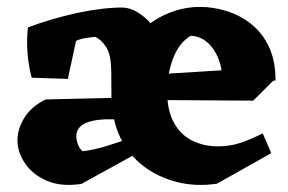

<svg xmlns="http://www.w3.org/2000/svg" viewBox="-20 -520 833 556"><path d="M608 12Q547 21 492 7Q437 -7 394.8 -39.5Q352.5 -72 328.5 -121.4Q304.5 -170.8 304.5 -233.5L365 -236.5L403.8 -443.5Q436.5 -470.5 476.6 -485.2Q516.8 -500 559.8 -500Q597.2 -500 635.9 -488.1Q674.5 -476.2 706.9 -450.9Q739.2 -425.5 758.6 -384.9Q778 -344.2 777.8 -286.8L621.5 -272.8Q626.5 -306.2 616.4 -339Q606.2 -371.8 584.5 -393.4Q562.8 -415 532.2 -416.5Q497 -394.5 480.5 -349.1Q464 -303.8 464 -255.8Q464 -200.2 483.6 -164.8Q503.2 -129.2 536.6 -112.8Q570 -96.2 611.8 -96.2Q645.2 -96.2 675.2 -106Q705.2 -115.8 740.8 -133.8L765.5 -76.5ZM216 12.5Q156.5 21.5 114.9 3.1Q73.2 -15.2 51.9 -47.8Q30.5 -80.2 30.5 -113.8Q30.5 -145 49.6 -177.6Q68.8 -210.2 111.8 -232L333.2 -237.2L332.2 -174.2L304.2 -174.5Q286 -175.2 267.5 -173.2Q249 -171.2 234.1 -166.1Q219.2 -161 210.1 -150.9Q201 -140.8 201 -125Q201 -114.2 205.6 -102.1Q210.2 -90 218.8 -82Q233.2 -83.2 252.5 -87.6Q271.8 -92 291.9 -98.2Q312 -104.5 329.5 -110.4Q347 -116.2 356.8 -120L369.2 -72ZM409.5 -156.5 303 -198.8 302.2 -313.8Q301.5 -360.8 288.2 -382.4Q275 -404 256.2 -413.2Q241.8 -412.2 226.1 -409.5Q210.5 -406.8 200.2 -401.5L176.5 -291.5L71.8 -295Q62.5 -329.8 59.6 -367Q56.8 -404.2 60.8 -440.5Q92.8 -452.8 128.8 -463.4Q164.8 -474 200.8 -481.9Q236.8 -489.8 271 -494Q305.2 -498.2 334.5 -498.2Q356.8 -497.5 377.2 -485.1Q397.8 -472.8 415.1 -453.8Q432.5 -434.8 445.5 -414.5ZM713.2 -228.5 414.5 -230.5 402.5 -302.8 688 -320.5 771.8 -286.8Z"/></svg>

Font: Eczar
Style: Regular
Weight: 400
Designer: Vaibhav Singh
Foundry: Rosetta Type Foundry
Version: Version 2.000